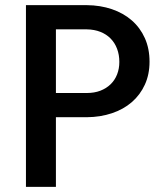

<svg xmlns="http://www.w3.org/2000/svg" viewBox="-20 -731 640 751"><path d="M198.7 -272.5V0H81.5V-710.9H319.3Q372.6 -710.4 417.7 -695.1Q462.9 -679.7 495.6 -651.1Q528.3 -622.6 546.6 -581.8Q564.9 -541 564.9 -489.7Q564.9 -439.9 546.6 -399.9Q528.3 -359.9 495.6 -331.5Q462.9 -303.2 417.7 -288.1Q372.6 -272.9 319.3 -272.5ZM198.7 -367.2H319.3Q349.1 -367.2 372.6 -376.2Q396 -385.3 412.6 -401.4Q429.2 -417.5 438 -439.9Q446.8 -462.4 446.8 -488.8Q446.8 -516.6 438 -540Q429.2 -563.5 412.6 -580.3Q396 -597.2 372.6 -606.4Q349.1 -615.7 319.3 -616.2H198.7Z"/></svg>

Font: TypoPRO Roboto Mono
Style: Regular
Weight: 500
Designer: Google
Version: Version 2.000986; 2015; ttfautohint (v1.3)